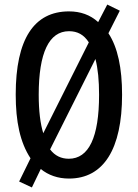

<svg xmlns="http://www.w3.org/2000/svg" viewBox="-20 -867 604 843"><path d="M516 -451C516 -568 497 -659 456 -721L506 -820L451 -847L411 -770C376 -802 333 -817 283 -817C129 -817 49 -695 49 -452C49 -333 68 -242 114 -172L64 -70L120 -44L159 -125C192 -98 234 -83 283 -83C435 -83 516 -213 516 -451ZM150 -451C150 -635 195 -730 283 -730C320 -730 348 -715 370 -681L170 -282C157 -324 150 -380 150 -451ZM415 -451C415 -264 370 -170 282 -170C249 -170 221 -183 200 -211L399 -608C410 -566 415 -513 415 -451Z"/></svg>

Font: Noto Sans Kannada UI ExtraCondensed Medium
Style: Regular
Weight: 500
Width: 2
Designer: Jelle Bosma - Monotype Design Team
Foundry: Monotype Imaging Inc.
Version: Version 2.005